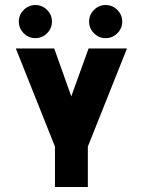

<svg xmlns="http://www.w3.org/2000/svg" viewBox="-20 -742 562 765"><path d="M486 -549 330 -158V3H199V-158L43 -549H196L264 -358L333 -549ZM335 -656Q335 -683 354.5 -702.5Q374 -722 401 -722Q428 -722 447.5 -702.5Q467 -683 467 -656Q467 -629 447.5 -609.5Q428 -590 401 -590Q374 -590 354.5 -609.5Q335 -629 335 -656ZM55 -656Q55 -683 74.5 -702.5Q94 -722 121 -722Q148 -722 167.5 -702.5Q187 -683 187 -656Q187 -629 167.5 -609.5Q148 -590 121 -590Q94 -590 74.5 -609.5Q55 -629 55 -656Z"/></svg>

Font: PostBus
Style: Regular
Weight: 400
Designer: Peter Wiegel
Version: Version 1.001